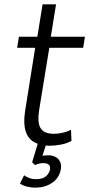

<svg xmlns="http://www.w3.org/2000/svg" viewBox="-20 -663 414 884"><path d="M209 8Q168 8 139 -7.5Q110 -23 98.5 -57.5Q87 -92 95 -148L142 -443H59L67 -494H152L176 -643H238L214 -494H371L363 -443H207L160 -155Q151 -97 167.5 -72Q184 -47 228 -47Q247 -47 267 -51.5Q287 -56 307 -65L309 -14Q289 -3 261.5 2.5Q234 8 209 8ZM142 201Q123 201 103.5 196Q84 191 72 182L91 144Q102 152 115.5 157Q129 162 146 162Q172 162 187 152Q202 142 209 123Q214 106 206.5 97Q199 88 179 88Q171 88 161 90Q151 92 141 97L128 84L157 -12H197L172 64L155 60Q164 56 177 54Q190 52 202 52Q223 52 238 61Q253 70 258.5 86.5Q264 103 258 126Q248 161 216.5 181Q185 201 142 201Z"/></svg>

Font: Nunito Sans 7pt Condensed Light
Style: Italic
Weight: 300
Width: 3
Italic angle: -9°
Designer: Vernon Adams
Foundry: Vernon Adams
Version: Version 3.101;gftools[0.9.27]